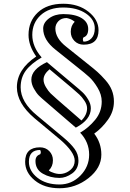

<svg xmlns="http://www.w3.org/2000/svg" viewBox="-20 -774 694 1023"><path d="M230 -443 375 -321Q404 -297 420 -282Q436 -267 450 -243.5Q464 -220 464 -197Q464 -136 384 -94L225 -231Q200 -252 187 -265Q174 -278 160.5 -302Q147 -326 147 -350Q147 -404 230 -443ZM450 -619Q450 -583 425 -575Q418 -565 425 -552Q451 -552 468 -570.5Q485 -589 485 -623Q485 -670 438 -702Q391 -734 317 -734Q241 -734 196.5 -693Q152 -652 152 -588Q152 -525 202 -468Q144 -434 117 -397Q90 -360 90 -309Q90 -230 177 -159L315 -44Q357 -9 377.5 19.5Q398 48 398 82Q398 126 364.5 150Q331 174 297 174Q248 174 208.5 151.5Q169 129 169 84Q169 56 194 48Q201 38 194 25Q134 25 134 88Q134 137 179.5 173Q225 209 297 209Q362 209 408.5 161.5Q455 114 455 50Q455 -17 407 -67Q452 -93 487 -135.5Q522 -178 522 -233Q522 -270 500 -306.5Q478 -343 455.5 -363.5Q433 -384 391 -417L276 -509Q210 -561 210 -622Q210 -653 241 -676Q272 -699 317 -699Q380 -699 415 -677.5Q450 -656 450 -619ZM317 -754Q398 -754 451.5 -711.5Q505 -669 505 -613Q505 -536 426 -536Q396 -536 376.5 -556Q357 -576 357 -605Q357 -637 378 -658Q361 -673 335 -678Q307 -678 291 -661Q275 -644 275 -622Q275 -570 333 -525L448 -433Q481 -407 499.5 -390.5Q518 -374 541.5 -347.5Q565 -321 576 -293Q587 -265 587 -233Q587 -181 555.5 -136.5Q524 -92 482 -62Q520 -13 520 50Q520 121 451.5 175Q383 229 297 229Q216 229 165 187Q114 145 114 88Q114 11 193 11Q223 11 242.5 31Q262 51 262 80Q262 113 240 134Q248 142 270 148.5Q292 155 311 152Q337 148 357.5 129.5Q378 111 378 82Q378 37 302 -29Q280 -47 233 -86.5Q186 -126 164 -144Q70 -224 70 -309Q70 -404 173 -473Q132 -531 132 -588Q132 -661 181.5 -707.5Q231 -754 317 -754ZM362 -306 244 -405Q212 -378 212 -350Q212 -331 224.5 -310Q237 -289 249 -277Q261 -265 283 -246Q310 -223 356 -182.5Q402 -142 414 -132Q444 -162 444 -197Q444 -216 430.5 -236.5Q417 -257 403 -270Q389 -283 362 -306Z"/></svg>

Font: Jacques Francois Shadow
Style: Regular
Weight: 400
Designer: Alexei Vanyashin, Nikita Kanarev (i@xarsok.ru)
Foundry: Cyreal (www.cyreal.org)
Version: Version 1.003